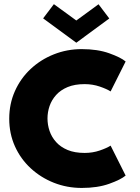

<svg xmlns="http://www.w3.org/2000/svg" viewBox="-20 -914 689 946"><path d="M397 -160.5Q436.5 -160.5 471.5 -172.5Q506.5 -184.5 525 -196.5L599 -49Q575.5 -29 518.2 -8.5Q461 12 383 12Q310 12 245.5 -13.5Q181 -39 131.2 -85Q81.5 -131 53.5 -193.2Q25.5 -255.5 25.5 -329Q25.5 -402.5 53.5 -465.2Q81.5 -528 131 -574.2Q180.5 -620.5 245.2 -646.2Q310 -672 383 -672Q461 -672 518.2 -651.5Q575.5 -631 599 -611L525 -463.5Q506.5 -475.5 471.5 -487.5Q436.5 -499.5 397 -499.5Q348 -499.5 313.2 -485Q278.5 -470.5 256.5 -446Q234.5 -421.5 224.2 -391.5Q214 -361.5 214 -330.5Q214 -299 224.2 -268.8Q234.5 -238.5 256.5 -214Q278.5 -189.5 313.2 -175Q348 -160.5 397 -160.5ZM356 -703.5 192.5 -823.5 245.5 -893.5 356 -813 465.5 -893 518.5 -823Z"/></svg>

Font: League Spartan Thin ExtraBold
Style: Regular
Weight: 800
Version: Version 2.002